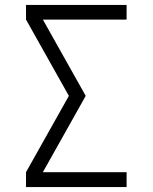

<svg xmlns="http://www.w3.org/2000/svg" viewBox="-20 -755 616 775"><path d="M85 0H491V-60H153L326 -368L153 -676H491V-735H85V-676L258 -368L85 -60Z"/></svg>

Font: Iosevka Sparkle Light
Style: Regular
Weight: 300
Designer: Belleve Invis
Foundry: Belleve Invis
Version: Version 4.5.0; ttfautohint (v1.8.3)